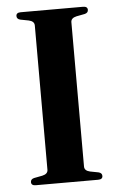

<svg xmlns="http://www.w3.org/2000/svg" viewBox="-51 -737 480 774"><g transform="rotate(-5 188.5 -350.0)"><path d="M262.5 -58Q262.5 -41 285 -36L319 -29.5Q333 -26 333 -14Q333 0 314.5 0H62.5Q44 0 44 -14Q44 -26 58 -29.5L92 -36Q114.5 -41 114.5 -58V-642Q114.5 -659 92 -664L58 -670.5Q44 -674 44 -686Q44 -700 62.5 -700H314.5Q333 -700 333 -686Q333 -674 319 -670.5L285 -664Q262.5 -659 262.5 -642Z"/></g></svg>

Font: Fraunces 72pt SemiBold
Style: Regular
Weight: 600
Version: Version 1.000;[b76b70a41]